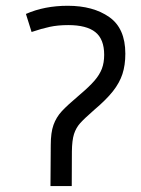

<svg xmlns="http://www.w3.org/2000/svg" viewBox="-20 -645 487 665"><path d="M414.1 -459Q414.1 -419.4 404.1 -388.7Q394 -357.9 371.1 -328.9Q348.1 -299.8 307.1 -265.1Q272 -234.4 257.6 -218.3Q243.2 -202.1 236.3 -180.7Q229.5 -159.2 229 -120.6L228.5 -0.5H154.8L155.8 -142.6Q155.8 -186 165.3 -212.4Q174.8 -238.8 193.8 -259.5Q212.9 -280.3 256.8 -317.4Q289.1 -344.7 306.9 -365.2Q324.7 -385.7 332.8 -406.7Q340.8 -427.7 340.8 -455.1Q340.8 -509.3 310.3 -533.7Q279.8 -558.1 216.3 -558.1Q180.7 -558.1 152.3 -552Q124 -545.9 89.4 -534.2L69.8 -596.7Q133.8 -625 214.8 -625Q302.7 -625 358.4 -585.9Q414.1 -546.9 414.1 -459Z"/></svg>

Font: Varta
Style: Regular
Weight: 400
Designer: Joana Correia, Viktoriya Grabowska, Eben Sorkin
Foundry: Sorkin Type
Version: Version 1.003; ttfautohint (v1.3) -l 8 -r 24 -G 200 -x 12 -H